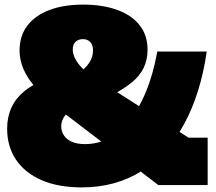

<svg xmlns="http://www.w3.org/2000/svg" viewBox="-20 -804 939 834"><path d="M799 -206H882V0H668L255 -315Q183 -370 141.5 -415.8Q100 -461.5 82.5 -502.5Q65 -543.5 65 -584Q65 -649 99.5 -693.5Q134 -738 196 -761Q258 -784 341 -784L340 -634Q320.5 -634 308.2 -622.5Q296 -611 296 -589Q296 -571 306 -550.5Q316 -530 336.2 -509Q356.5 -488 388 -468ZM663 -580H878Q852 -399 780.5 -266.5Q709 -134 596.5 -62Q484 10 335 10Q232 10 159.5 -22Q87 -54 49 -111.2Q11 -168.5 11 -245Q11 -346.5 85.8 -408Q160.5 -469.5 300 -485L322 -487Q352 -507.5 368 -532Q384 -556.5 384 -584Q384 -609.5 371.8 -621.8Q359.5 -634 340 -634L341 -784Q425.5 -784 488.5 -761.2Q551.5 -738.5 586.2 -694.8Q621 -651 621 -588Q621 -502 554 -447.2Q487 -392.5 369 -348L346 -345Q295 -335.5 270.5 -311Q246 -286.5 246 -255Q246 -233.5 257.5 -216Q269 -198.5 292 -188.2Q315 -178 350 -178Q426 -178 488.8 -227Q551.5 -276 596.2 -366.2Q641 -456.5 663 -580Z"/></svg>

Font: Hepta Slab ExtraLight Black
Style: Regular
Weight: 900
Version: Version 1.102